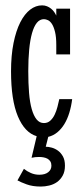

<svg xmlns="http://www.w3.org/2000/svg" viewBox="-20 -497 305 713"><path d="M189 -294.9V-330.1Q189 -359.9 184.3 -378.7Q179.7 -397.5 172.9 -408Q166 -418.5 158 -422.1Q149.9 -425.8 143.1 -425.8Q127.9 -425.8 116.9 -412.4Q106 -398.9 98.9 -373.8Q91.8 -348.6 88.4 -313Q85 -277.3 85 -232.9Q85 -188 87.9 -152.3Q90.8 -116.7 97.9 -91.8Q105 -66.9 116 -53.5Q127 -40 143.1 -40Q157.2 -40 167 -49.1Q176.8 -58.1 183.1 -71.5Q189.5 -85 193.4 -100.3Q197.3 -115.7 200.2 -128.9H248Q244.6 -101.6 237.3 -77.9Q230 -54.2 218.8 -35.9Q207.5 -17.6 192.6 -5.4Q177.7 6.8 159.2 11.2L149.9 47.9Q160.2 47.9 172.4 51.3Q184.6 54.7 195.6 62.7Q206.5 70.8 213.9 84.2Q221.2 97.7 221.2 118.2Q221.2 140.1 212.9 155Q204.6 169.9 191.9 179Q179.2 188 163.1 191.9Q147 195.8 131.8 195.8Q101.1 195.8 79.1 187.7Q57.1 179.7 44.9 172.9L68.8 129.9Q80.1 139.2 94.7 145.5Q109.4 151.9 126 151.9Q147 151.9 158.9 142.6Q170.9 133.3 170.9 118.2Q170.9 108.9 167 102.5Q163.1 96.2 156.5 92.5Q149.9 88.9 141.8 87.4Q133.8 85.9 125 85.9Q110.4 85.9 97.2 88.9L116.2 8.8Q71.8 -4.4 46.4 -64.9Q21 -125.5 21 -231.9Q21 -291.5 30.3 -337.4Q39.6 -383.3 55.4 -414.3Q71.3 -445.3 92 -461.2Q112.8 -477.1 136.2 -477.1Q146.5 -477.1 154.8 -473.6Q163.1 -470.2 169.7 -464.8Q176.3 -459.5 181.2 -452.6Q186 -445.8 189 -439V-464.8H240.2V-294.9Z"/></svg>

Font: Stint Ultra Condensed
Style: Regular
Weight: 400
Width: 1
Designer: Astigmatic (AOETI)
Foundry: Astigmatic (AOETI)
Version: Version 1.000